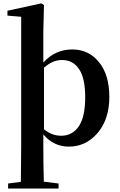

<svg xmlns="http://www.w3.org/2000/svg" viewBox="-20 -839 697 1119"><path d="M236.3 -444.3V-85.9Q281.2 -47.9 336.9 -47.9Q401.4 -47.9 439 -102.5Q476.6 -157.2 476.6 -273.4Q476.6 -382.8 440.9 -436Q405.3 -489.3 341.8 -489.3Q286.1 -489.3 236.3 -444.3ZM232.4 -651.4V-474.6Q301.8 -550.8 401.4 -550.8Q496.1 -550.8 556.6 -477.1Q617.2 -403.3 617.2 -274.4Q617.2 -144.5 549.3 -64.5Q481.4 15.6 380.9 15.6Q293 15.6 232.4 -55.7V15.6Q232.4 111.3 235.4 219.7L321.3 230.5V259.8H27.3V230.5L101.6 220.7Q103.5 76.2 103.5 15.6V-741.2L23.4 -748V-776.4L220.7 -819.3L236.3 -809.6Z"/></svg>

Font: GenRyuMin TW TTF Bold
Style: Regular
Weight: 700
Version: Version 1.300